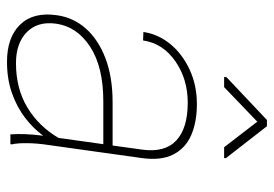

<svg xmlns="http://www.w3.org/2000/svg" viewBox="-138 -642 790 554"><g transform="rotate(90 257.0 -365.0)"><path d="M331.1 -712.4 231.4 -616.7H202.1L202.6 -623.5L326.2 -740.2H344.2L436.5 -621.6L436 -616.7H404.8ZM397.9 -106.4Q393.6 -78.1 393.1 -49.8Q392.6 -21.5 396.5 -4.4L396 0H367.7Q364.7 -40.5 371.6 -94.7Q351.1 -66.4 320.3 -42.7Q289.6 -19 249 -4.6Q208.5 9.8 158.2 9.8Q87.9 9.8 51 -28.1Q14.2 -65.9 23.9 -133.8Q30.3 -181.2 62 -217.3Q93.8 -253.4 147.9 -274.2Q202.1 -294.9 274.9 -294.9H399.9L411.6 -379.4Q420.9 -445.3 385.5 -478.5Q350.1 -511.7 276.4 -511.7Q208 -511.7 156.5 -475.8Q105 -439.9 96.7 -382.8L72.3 -383.8Q78.6 -426.8 107.4 -461.7Q136.2 -496.6 181.2 -517.3Q226.1 -538.1 280.3 -538.1Q332.5 -538.1 370.4 -521.5Q408.2 -504.9 426 -469.5Q443.8 -434.1 436 -378.4ZM162.1 -16.1Q235.4 -16.1 289.8 -48.8Q344.2 -81.5 377.9 -138.7L396 -268.1H272.5Q172.9 -268.1 114.7 -230Q56.6 -191.9 48.3 -131.8Q41 -78.6 72.8 -47.4Q104.5 -16.1 162.1 -16.1Z"/></g></svg>

Font: Robert Sans Thin
Style: Italic
Weight: 100
Italic angle: -8°
Designer: Christian Robertson (extended by Adam Twardoch)
Foundry: Google
Version: Version 12.135;April 2, 2019;FontCreator 11.5.0.2425 64-bit;